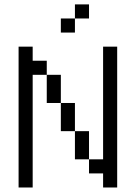

<svg xmlns="http://www.w3.org/2000/svg" viewBox="-20 -832 602 852"><path d="M62.5 0H125V-500H187.5V-562.5H125V-625H62.5ZM187.5 -375H250V-500H187.5ZM250 -250H312.5V-375H250ZM250 -687.5H312.5V-750H250ZM312.5 -125H375V-250H312.5ZM312.5 -750H375V-812.5H312.5ZM375 -62.5H437.5V0H500V-625H437.5V-125H375Z"/></svg>

Font: ChillMoonMono
Style: Regular
Weight: 400
Designer: Warren2060
Foundry: ChillType
Version: Version 1.000;Glyphs 3.1.1 (3135)